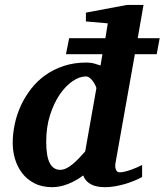

<svg xmlns="http://www.w3.org/2000/svg" viewBox="-20 -757 676 789"><path d="M376 -394Q376.5 -396 373 -403.8Q369.6 -411.6 363.8 -420.4Q357.9 -429.2 349.9 -436Q341.8 -442.9 333 -442.9Q306.6 -442.9 278.1 -423.3Q249.5 -403.8 225.3 -368.4Q201.2 -333 185.5 -283.7Q169.9 -234.4 169.9 -174.8Q169.9 -114.3 184.6 -86.7Q199.2 -59.1 227.1 -59.1Q239.7 -59.1 252.7 -65.4Q265.6 -71.8 278.6 -82.5Q291.5 -93.3 304.4 -106.7Q317.4 -120.1 330.1 -134.8ZM624 -534.2H534.2L455.1 -89.8Q452.6 -77.6 453.9 -69.6Q455.1 -61.5 457.8 -56.9Q460.4 -52.2 464.4 -50.5Q468.3 -48.8 471.2 -48.8Q481.4 -48.8 494.1 -52Q506.8 -55.2 519.8 -59.8Q532.7 -64.5 544.2 -69.6Q555.7 -74.7 564 -79.1V-29.8Q551.3 -22.5 533.2 -14.9Q515.1 -7.3 494.6 -1.2Q474.1 4.9 452.9 8.5Q431.6 12.2 412.1 12.2Q374 12.2 352.1 -0.5Q330.1 -13.2 321.8 -36.1Q308.6 -25.9 293.2 -17.1Q277.8 -8.3 261.5 -1.7Q245.1 4.9 228.5 8.5Q211.9 12.2 195.8 12.2Q152.3 12.2 121.3 -3.9Q90.3 -20 70.6 -46.1Q50.8 -72.3 41.5 -104.5Q32.2 -136.7 32.2 -168.9Q32.2 -207 40.5 -246.6Q48.8 -286.1 65.7 -322.8Q82.5 -359.4 107.7 -391.8Q132.8 -424.3 166.5 -448.2Q200.2 -472.2 242.4 -486.1Q284.7 -500 335 -500Q353.5 -500 368.4 -495.6Q383.3 -491.2 393.1 -487.8L400.9 -534.2H251L264.2 -600.1H413.1L422.9 -661.1L333 -668.9V-705.1L502 -736.8H569.8L545.9 -600.1H636.2Z"/></svg>

Font: Charis SIL Phon
Style: Bold Italic
Weight: 700
Italic angle: -11°
Foundry: SIL International
Version: Version 5.000